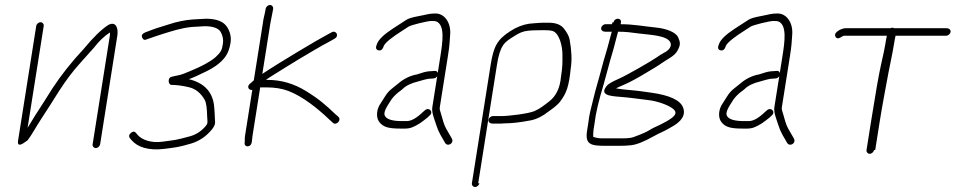

<svg xmlns="http://www.w3.org/2000/svg" viewBox="-20 -578 3827 769"><path d="M125.1 -474 52.4 -15C49.1 5.7 59.4 7 83.2 -11C85.9 -13 88.3 -14.7 90.5 -16C99 -27.3 107.6 -40.3 116.2 -55C136 -88.6 158.6 -122.3 180.9 -157L215.6 -212C243.4 -255.4 272.5 -294 303.1 -327.6C333.6 -361.2 351.3 -381 356.3 -387C375.1 -411.8 396.4 -432.2 420 -448C420.8 -444.7 420.7 -440.3 419.9 -435L351 0C349.7 7.9 355.7 15 363.6 15C371.5 15 379.7 7.9 381 0L449.9 -435C454.6 -464.8 444.7 -494.5 413.7 -478C386.3 -460.4 353.2 -428.1 314.3 -381C267.2 -330.6 225.9 -278.6 190.6 -225L155.9 -170C130.5 -131.3 108.6 -96.7 90.5 -66L155.1 -474C156.3 -481.9 150.4 -489 142.5 -489C134.5 -489 126.3 -481.9 125.1 -474Z M799.9 -473C832.4 -473 853.5 -465.7 863.4 -451C872.3 -435.1 875.4 -419.1 872.8 -403C868.6 -376 864.9 -369.6 843.3 -349C822.3 -330.9 788.2 -312.2 740.9 -293C732.7 -289.7 724.2 -286.2 715.5 -282.6C699.9 -276.2 681.8 -274.6 665.8 -270C650.7 -265.7 653.8 -239.2 665.7 -238C687 -238 710.7 -234.9 737 -228.6C763.2 -222.4 784.2 -205.6 799.8 -178.1C805.8 -167.4 809.1 -145.4 809.7 -112C810.1 -93.1 814.9 -85.4 803.6 -73C787.8 -53.9 768 -40.5 744.2 -33C680.9 -15.7 683.4 -17.7 630.3 -10.5C584.6 -4.2 547.5 -18.4 531 -38L524.3 -46C518.7 -52.7 511.8 -52.3 503.6 -45C490.1 -32.9 500.9 -23.9 506.7 -17C530 10.7 574.4 26.6 640.1 18C681.6 12.6 695.5 11.8 745.5 -3.1C777.3 -12.6 804.5 -30.8 827.1 -57.5C837 -69.2 841.7 -79.2 841.4 -87.5C840.4 -110.2 839.8 -133.8 837 -158C829.8 -211.8 796.3 -246.2 736.3 -261C749.2 -265.1 772.9 -275.6 807.5 -292.7C842 -309.8 867 -329.1 882.5 -350.7C892.8 -365.1 899.7 -383.5 903.3 -406.1C906.9 -428.7 902.3 -450 889.4 -470C875.3 -492 847.1 -503 804.7 -503L751.2 -500C719.2 -497.4 688.2 -491 658.2 -481C646.2 -477 634.5 -473.3 622.9 -470C599 -463.1 584 -456.2 561 -448C551.2 -443.5 546.9 -438.2 548.1 -432.1C549.6 -424.8 555.5 -414 566.5 -420L598.3 -431C607.5 -434.3 617.5 -437.7 628.3 -441C665.4 -452.4 706.7 -466.3 748.4 -470Z M1044 -543 1043.1 -537C1040.4 -520.3 1035.4 -507.8 1032.5 -483L996.5 -256C994.3 -254.7 992.4 -253 990.8 -251L981.5 -243C965.8 -230.5 978 -215 990.5 -218L961.2 -33C960.4 -27.7 960.1 -21.7 960.4 -15L959.8 -5C958.6 2.7 965.4 9.4 973.7 8C991.6 5.1 988.6 -16.7 991.2 -33L1022.1 -228H1047.1C1080.6 -228 1109.7 -223.3 1134.5 -213.9C1192.5 -192 1254.2 -142.1 1297 -101L1313.6 -86C1326.7 -73.7 1349 -97 1335.4 -110L1319.6 -124C1284.9 -157.3 1257.2 -181.7 1204.4 -214C1156.4 -243.3 1105.6 -258 1051.9 -258H1044.9C1053.1 -264 1064.1 -271.2 1077.8 -279.5C1106 -296.7 1150.1 -325.2 1179.7 -342.5C1214.6 -362.9 1264.8 -393.6 1302.4 -413L1320 -423C1340.4 -434.2 1325.7 -458.1 1309.1 -449L1290.5 -439C1256.1 -421.2 1097.9 -327.1 1030.7 -282L1062.7 -484L1073.1 -537L1074 -543C1075.3 -550.9 1069.3 -558 1061.4 -558C1053.5 -558 1045.3 -550.9 1044 -543Z M1495.6 -376.5C1505.7 -373.9 1513.1 -380 1517.6 -395C1524 -408.1 1549.8 -428.9 1595 -457.5C1605 -463.8 1612.2 -468.5 1616.7 -471.5C1625.9 -477.7 1692 -494 1707.7 -494C1718.7 -494 1725.5 -493.3 1727.9 -492C1762.3 -477.3 1753.3 -412.1 1743.9 -353L1733.3 -286C1731.6 -292 1727.3 -294.7 1720.6 -294L1708.4 -293C1695.3 -293 1681.2 -290.3 1666.1 -285L1650.3 -280C1622.7 -275.1 1597.4 -262.8 1574.5 -243C1569.1 -238.3 1560.8 -231.7 1549.7 -223.1C1538.6 -214.4 1529.3 -203.8 1521.7 -191.1C1514 -178.4 1508.5 -169.7 1505.1 -165C1488 -141.6 1485.1 -108.7 1498.3 -90.5C1514.7 -68.1 1537.6 -63 1585 -63H1604.5C1610.8 -63 1617.8 -64 1625.5 -66C1657 -77.9 1671 -90.6 1691.9 -107L1701.4 -116C1717.2 -129.7 1699 -150 1682.7 -137L1673.4 -129C1648.6 -105 1627.1 -93 1608.7 -93H1590.7C1554.6 -93 1532.2 -99 1523.6 -111C1510.5 -126.5 1533.3 -155.9 1544.3 -174.2C1550.3 -184.3 1560.1 -195.2 1573.8 -207C1580.5 -211.7 1586.6 -216.3 1592 -221C1605.6 -234.7 1626.2 -244.9 1653.8 -251.5C1668.1 -254.9 1687.9 -263 1705.7 -263L1717.8 -264C1723.3 -264.7 1727.7 -267.7 1731.2 -273L1711.4 -148C1709.8 -137.3 1712 -123 1718.1 -105C1735.4 -54.4 1730.3 -60.4 1762.5 -6C1773 11.9 1800.8 -4.6 1789.3 -24C1779.1 -41.2 1777 -45.7 1768 -60.8C1757.8 -77.9 1753 -99.9 1747 -120L1742.1 -136.5C1741 -140.2 1740.8 -144 1741.4 -148L1773.9 -353C1780.7 -395.6 1780.7 -406.5 1783.1 -440.8C1786.3 -486.1 1761.3 -524 1724.5 -524C1697.4 -524 1692.7 -520 1656.1 -513.3C1632.6 -509 1616.6 -504.3 1608.3 -499C1590 -487.3 1570.3 -474.2 1551.2 -462C1516 -438.9 1495.5 -418.6 1489.5 -401C1483.4 -387.3 1485.5 -379.1 1495.6 -376.5Z M1895.3 156 1970.5 -319C1976.1 -354.3 1983.7 -379.3 1993.4 -394C1998.1 -403.5 2009.2 -413.9 2026.7 -425.1C2073.4 -455.1 2076.7 -457 2162.5 -457C2179.2 -457 2190.6 -455.5 2196.8 -452.5C2221.2 -440.6 2232.9 -392.4 2232.7 -358C2232.6 -327.9 2233.9 -315.3 2226.8 -270C2222.9 -225.5 2207 -192.7 2179.2 -171.5C2159.3 -156.4 2143.7 -142.9 2120.2 -132.9C2096.7 -122.9 2018.7 -113 1985.9 -113H1953.9C1946 -113 1937.8 -105.9 1936.5 -98C1935.3 -90.1 1941.2 -83 1953.9 -83H1985.9C1991.2 -83 1996.6 -83.3 2002.1 -84C2030.1 -84 2064.7 -88 2106 -96C2129 -100.5 2152.6 -112.1 2176.5 -131C2199.4 -146.9 2214.8 -159.9 2222.5 -169.9C2249.3 -204.8 2258.8 -232.6 2265.9 -304C2271.2 -337.2 2269.6 -376 2261.3 -420.3C2259.2 -431.9 2252 -445.9 2239.7 -462.3C2227.4 -478.8 2206.8 -487 2177.9 -487H2157.9C2148.6 -487 2136.4 -486.3 2121.6 -485L2099.3 -483C2073.5 -479.1 2048.2 -469.2 2023.6 -453.1C1972.8 -420.2 1957.1 -393.9 1945.3 -319L1870 156C1868.8 163.9 1874.7 171 1882.7 171C1890.6 171 1898.8 163.9 1900 156Z M2455.4 -451C2486 -451 2507.8 -448.1 2538.3 -444C2580 -438.4 2652.2 -436.9 2665.1 -407.8C2672.7 -390.8 2655.6 -375 2642.6 -368.4C2633 -363.5 2621.7 -356.4 2608.8 -347.3C2591.8 -335.2 2491.3 -276.6 2455.4 -261.1C2436.8 -253 2422.9 -245.3 2413.7 -238C2376.1 -196.6 2423.6 -193.3 2464 -190.1C2514.2 -186.1 2534.5 -181.9 2578.1 -177C2611.7 -173.1 2653.7 -158.6 2673.7 -143.7C2699.4 -124.5 2678.6 -108.8 2649.6 -92L2629.9 -81.5C2613.7 -72.8 2595.7 -66.6 2581 -56.8C2570.5 -49.8 2549.3 -40.5 2517.6 -29C2508.4 -25.7 2494.8 -24 2476.8 -24H2388.3C2378 -24 2367.1 -26 2355.8 -30C2356.3 -41 2355.6 -48 2357.3 -59L2361.8 -87C2365.5 -122.1 2377.7 -174.1 2398.5 -243C2407 -271.2 2422.2 -332.8 2431.3 -361.5C2439.9 -388.9 2448 -425.5 2455.4 -451ZM2432.3 -488 2431.2 -481H2405.2C2397.3 -481 2389.1 -473.9 2387.8 -466C2386.6 -458.1 2392.5 -451 2405.2 -451H2430.2C2427.4 -441.7 2424.1 -429.3 2420.3 -414C2410.9 -375.8 2400.2 -346.4 2389.4 -304C2376.6 -254.1 2367 -226.8 2355.9 -179.7C2346.4 -139.6 2340.5 -123.6 2336.5 -87L2331.4 -54.5C2322.6 0.9 2346.2 6 2404.8 6H2460.8C2478.8 6 2493.2 5.3 2504.1 4C2526.6 2.5 2558.3 -9.7 2599.1 -32.8C2624.7 -47.2 2637.6 -50.3 2665.4 -67C2710.2 -90.5 2727.1 -117.1 2716 -147C2704.9 -176.8 2661.9 -196.8 2587 -207C2572.4 -209 2559.3 -210.8 2547.9 -212.5C2520.1 -216.6 2475.9 -218.6 2447.2 -224C2450.2 -226 2461.9 -231.3 2482.3 -240C2502.6 -248.7 2532.7 -265 2572.5 -289L2604 -308C2614 -314 2623.5 -320.2 2632.5 -326.5C2654.9 -342.3 2681.1 -353.1 2693 -374.3C2707.4 -399.7 2704.2 -410.1 2696.1 -428.5C2686.4 -450.5 2644.7 -463.9 2609 -467.5C2556.8 -472.8 2517.8 -481 2465.9 -481L2467 -488C2468.4 -496.8 2462.9 -503 2454.4 -503C2446 -503 2438.4 -496.8 2437 -488Z M2865.6 -376.5C2875.7 -373.9 2883.1 -380 2887.6 -395C2894 -408.1 2919.8 -428.9 2965 -457.5C2975 -463.8 2982.2 -468.5 2986.7 -471.5C2995.9 -477.7 3062 -494 3077.7 -494C3088.7 -494 3095.5 -493.3 3097.9 -492C3132.3 -477.3 3123.3 -412.1 3113.9 -353L3103.3 -286C3101.6 -292 3097.3 -294.7 3090.6 -294L3078.4 -293C3065.3 -293 3051.2 -290.3 3036.1 -285L3020.3 -280C2992.7 -275.1 2967.4 -262.8 2944.5 -243C2939.1 -238.3 2930.8 -231.7 2919.7 -223.1C2908.6 -214.4 2899.3 -203.8 2891.7 -191.1C2884 -178.4 2878.5 -169.7 2875.1 -165C2858 -141.6 2855.1 -108.7 2868.3 -90.5C2884.7 -68.1 2907.6 -63 2955 -63H2974.5C2980.8 -63 2987.8 -64 2995.5 -66C3027 -77.9 3041 -90.6 3061.9 -107L3071.4 -116C3087.2 -129.7 3069 -150 3052.7 -137L3043.4 -129C3018.6 -105 2997.1 -93 2978.7 -93H2960.7C2924.6 -93 2902.2 -99 2893.6 -111C2880.5 -126.5 2903.3 -155.9 2914.3 -174.2C2920.3 -184.3 2930.1 -195.2 2943.8 -207C2950.5 -211.7 2956.6 -216.3 2962 -221C2975.6 -234.7 2996.2 -244.9 3023.8 -251.5C3038.1 -254.9 3057.9 -263 3075.7 -263L3087.8 -264C3093.3 -264.7 3097.7 -267.7 3101.2 -273L3081.4 -148C3079.8 -137.3 3082 -123 3088.1 -105C3105.4 -54.4 3100.3 -60.4 3132.5 -6C3143 11.9 3170.8 -4.6 3159.3 -24C3149.1 -41.2 3147 -45.7 3138 -60.8C3127.8 -77.9 3123 -99.9 3117 -120L3112.1 -136.5C3111 -140.2 3110.8 -144 3111.4 -148L3143.9 -353C3150.7 -395.6 3150.7 -406.5 3153.1 -440.8C3156.3 -486.1 3131.3 -524 3094.5 -524C3067.4 -524 3062.7 -520 3026.1 -513.3C3002.6 -509 2986.6 -504.3 2978.3 -499C2960 -487.3 2940.3 -474.2 2921.2 -462C2886 -438.9 2865.5 -418.6 2859.5 -401C2853.4 -387.3 2855.5 -379.1 2865.6 -376.5Z M3485.4 23 3503.7 -93C3514.6 -161.3 3527.3 -226.6 3538.5 -287C3546.5 -330.4 3553.9 -359 3560.1 -398.5C3562.6 -414.2 3564.9 -426.3 3566.9 -435H3769.9C3777.8 -435 3786 -442.1 3787.3 -450C3788.5 -457.9 3782.6 -465 3769.9 -465H3560.9C3559.1 -466.3 3556.9 -467 3554.2 -467C3551.5 -467 3548.8 -466.3 3545.9 -465H3365.9C3352.9 -465 3316.7 -449.5 3326.1 -431.5C3335.3 -413.9 3352.7 -435 3361.1 -435H3532.1C3530 -425.7 3527.7 -413.5 3525.4 -398.5C3523 -383.5 3517.5 -357.2 3508.9 -319.8C3500.3 -282.2 3487 -206.7 3469 -93L3450.6 23C3449.4 30.9 3455.3 38 3463.2 38C3471.2 38 3479.4 30.9 3480.6 23Z"/></svg>

Font: MewTooHand
Style: Ita
Weight: 400
Designer: Mew Too, Robert Jablonski
Version: Version 0.77